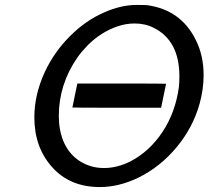

<svg xmlns="http://www.w3.org/2000/svg" viewBox="-20 -735 844 777"><path d="M384 22Q263 22 191 -58.5Q119 -139 119 -260Q119 -353 162 -445Q199 -524 262.5 -588Q326 -652 402 -685Q470 -715 533 -715Q570 -715 576 -714Q712 -695 772 -574Q804 -511 804 -431Q804 -374 788 -316Q761 -219 695 -139.5Q629 -60 540 -16Q461 22 384 22ZM603 -622Q568 -640 525 -640Q489 -640 455 -628Q390 -606 336 -553Q309 -525 293 -502Q218 -393 218 -266Q218 -210 236 -165Q258 -112 302 -83.5Q346 -55 401 -55Q454 -55 508 -82Q585 -122 637.5 -201Q690 -280 704 -383Q706 -401 706 -426Q706 -570 603 -622ZM283 -349 293 -397H473Q652 -397 652 -396Q647 -374 642 -347L632 -299H452Q273 -299 273 -300Q278 -322 283 -349Z"/></svg>

Font: MathJax_SansSerif
Style: Italic
Weight: 400
Version: Version 1.1